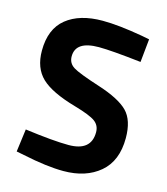

<svg xmlns="http://www.w3.org/2000/svg" viewBox="-106 -775 757 870"><g transform="rotate(15 272.0 -340.0)"><path d="M283 -572Q174 -572 174 -500Q174 -468 201 -451Q228 -434 327.5 -402Q427 -370 467 -329.5Q507 -289 507 -205Q507 -98 442 -43Q377 12 272 12Q194 12 81 -12L45 -19L59 -126Q193 -108 264 -108Q370 -108 370 -196Q370 -228 345.5 -246Q321 -264 248 -285Q132 -318 84.5 -363.5Q37 -409 37 -490Q37 -592 99 -642Q161 -692 269 -692Q343 -692 457 -672L493 -665L482 -556Q341 -572 283 -572Z"/></g></svg>

Font: Titillium Web
Style: Bold
Weight: 700
Version: Version 1.001;PS 57.000;hotconv 1.0.70;makeotf.lib2.5.55311